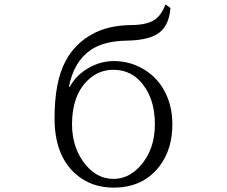

<svg xmlns="http://www.w3.org/2000/svg" viewBox="-20 -840 1040 880"><path d="M299.8 -441.9Q327.6 -493.2 379.9 -524.9Q437.5 -560.1 502 -560.1Q571.3 -560.1 631.3 -526.9Q713.4 -481.4 749 -390.1Q770 -335 770 -270.5Q770 -155.3 710.9 -78.1Q635.7 20 500.5 20Q397 20 325.2 -43.9Q230 -129.4 230 -298.3Q230 -466.3 280.8 -560.5Q322.8 -639.6 402.8 -683.6Q476.1 -724.1 581.1 -725.1Q653.3 -725.6 689 -749.5Q720.2 -770.5 738.3 -819.8L761.2 -803.2Q754.4 -713.9 696.8 -681.6Q650.4 -655.3 562 -653.8Q456.1 -652.3 395.5 -610.8Q317.9 -557.1 295.9 -441.9ZM499 -520Q432.1 -520 382.3 -472.2Q310.1 -402.8 310.1 -270.5Q310.1 -171.9 360.8 -100.1Q417.5 -20 500.5 -20Q568.4 -20 621.1 -77.6Q689.9 -152.8 689.9 -270.5Q689.9 -364.3 651.4 -428.7Q597.2 -520 499 -520Z"/></svg>

Font: BIZ UDMincho
Style: Regular
Weight: 400
Monospace: yes
Designer: TypeBank Co., Ltd.
Foundry: Morisawa Inc.
Version: Version 1.06